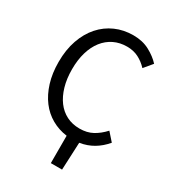

<svg xmlns="http://www.w3.org/2000/svg" viewBox="-203 -781 977 1081"><g transform="rotate(30 285.5 -240.0)"><path d="M299 188V10Q245 3 199.5 -23Q154 -49 121.5 -92Q89 -135 70.5 -194.5Q52 -254 52 -328Q52 -407 74 -470Q96 -533 135 -577Q174 -621 227 -644.5Q280 -668 343 -668Q403 -668 448.5 -643.5Q494 -619 523 -587L478 -533Q452 -561 419 -578Q386 -595 344 -595Q297 -595 259 -576.5Q221 -558 194 -523.5Q167 -489 152.5 -440Q138 -391 138 -330Q138 -268 152.5 -218.5Q167 -169 193 -134Q219 -99 256.5 -80Q294 -61 341 -61Q389 -61 425 -80.5Q461 -100 493 -135L539 -83Q507 -45 468 -22Q429 1 380 9L372 188Z"/></g></svg>

Font: SourceSansPro
Style: Book
Weight: 400
Designer: Paul D. Hunt
Foundry: Adobe Systems Incorporated
Version: Version 2.021;PS 2.000;hotconv 1.0.86;makeotf.lib2.5.63406